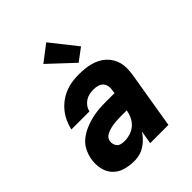

<svg xmlns="http://www.w3.org/2000/svg" viewBox="-221 -910 1042 1042"><g transform="rotate(-45 300.0 -389.0)"><path d="M195 8Q160 8 126.5 -2Q93 -12 70.5 -36.5Q48 -61 41 -95.5Q34 -130 40 -165Q45 -194 59 -221.5Q73 -249 97 -268Q121 -287 149 -299Q177 -311 206 -318Q235 -325 263.5 -327Q292 -329 321 -329H382L385 -350Q388 -366 384.5 -381Q381 -396 371 -406Q361 -416 346 -420Q331 -424 315 -424Q299 -424 283 -420.5Q267 -417 253 -408Q239 -399 229 -385Q219 -371 216 -355H77Q83 -381 94 -406Q105 -431 122.5 -453Q140 -475 162.5 -492Q185 -509 210.5 -519.5Q236 -530 262.5 -534Q289 -538 315 -538Q338 -538 360 -536Q382 -534 403 -528.5Q424 -523 443 -513.5Q462 -504 477.5 -490Q493 -476 504 -458Q515 -440 520.5 -419.5Q526 -399 525.5 -376.5Q525 -354 522 -332L467 0H327L340 -77Q340 -77 340 -77Q340 -77 340 -77Q333 -66 331.5 -64.5Q330 -63 327 -58.5Q324 -54 320 -50Q316 -46 312 -42Q308 -38 304 -34Q300 -30 295.5 -26.5Q291 -23 286.5 -20Q282 -17 277.5 -14Q273 -11 268 -8.5Q263 -6 258 -3.5Q253 -1 247.5 0.5Q242 2 237 3.5Q232 5 226.5 5.5Q221 6 216 7Q211 8 205.5 8Q200 8 195 8ZM237 -106Q259 -106 281.5 -113Q304 -120 321.5 -135.5Q339 -151 349 -172Q359 -193 363 -215V-216H321Q311 -216 301 -215.5Q291 -215 281 -214.5Q271 -214 261.5 -212.5Q252 -211 242 -209Q232 -207 222.5 -203.5Q213 -200 203.5 -195Q194 -190 188 -181.5Q182 -173 180 -163Q178 -151 181.5 -139Q185 -127 193 -119Q201 -111 213 -108.5Q225 -106 237 -106ZM361 -583 221 -714 315 -786 433 -637Z"/></g></svg>

Font: Iosevka Curly HvExObl
Style: Regular
Weight: 900
Width: 7
Italic angle: -9°
Monospace: yes
Designer: Belleve Invis
Foundry: Belleve Invis
Version: Version 11.1.0; ttfautohint (v1.8.3)